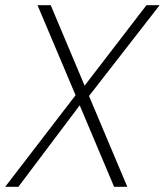

<svg xmlns="http://www.w3.org/2000/svg" viewBox="-34 -722 637 742"><path d="M37 0 274 -315 407 0H458L310 -351L583 -702H532L293 -391L162 -702H111L258 -354L-14 0Z"/></svg>

Font: Momo Neue ExtLt
Style: Italic
Weight: 200
Italic angle: -10°
Designer: Ninad Kale (Devanagari), Jonny Pinhorn (Latin)
Foundry: Indian Type Foundry
Version: 4.004